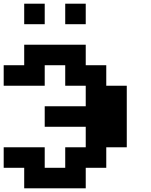

<svg xmlns="http://www.w3.org/2000/svg" viewBox="-20 -1020 818 1040"><path d="M222.2 -888.9H111.1V-1000H222.2ZM111.1 -111.1H0V-222.2H222.2V-111.1H333.3V-222.2H444.4V-333.3H222.2V-444.4H444.4V-555.6H333.3V-666.7H222.2V-555.6H0V-666.7H111.1V-777.8H444.4V-666.7H555.6V-555.6H666.7V-222.2H555.6V-111.1H444.4V0H111.1ZM444.4 -888.9H333.3V-1000H444.4Z"/></svg>

Font: Pixeloid Sans
Style: Bold
Weight: 700
Monospace: yes
Designer: GGBot
Version: 0.3